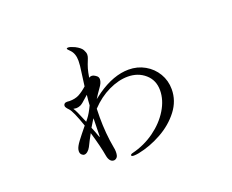

<svg xmlns="http://www.w3.org/2000/svg" viewBox="-106 -784 1212 1001"><g transform="rotate(-20 500.0 -283.5)"><path d="M784 -218Q784 -154 743 -100.5Q702 -47 638 -11.5Q574 24 508 37Q492 40 481 40Q467 40 467 34Q467 28 479 25Q548 8 604 -32.5Q660 -73 692.5 -126.5Q725 -180 725 -234Q725 -290 686 -324Q647 -358 590 -358Q539 -358 483.5 -331.5Q428 -305 382 -256Q381 -240 381 -209Q381 -118 396 -37Q399 -24 399 -11Q399 12 391 20Q383 28 374 28Q362 28 354 18Q346 8 343 -9Q334 -63 309 -147Q291 -115 275 -82Q268 -69 258.5 -61Q249 -53 240 -53Q232 -53 225 -60Q218 -67 218 -79Q218 -85 219 -88Q222 -104 241.5 -130Q261 -156 293 -195Q262 -285 245 -302Q229 -318 229 -327Q229 -334 234 -338.5Q239 -343 249 -343L263 -342Q293 -342 315 -353Q339 -366 362 -387Q365 -414 372 -462Q378 -499 378 -524Q378 -564 356 -586Q342 -600 342 -602Q342 -607 351 -607Q362 -607 386 -596Q415 -581 423.5 -565.5Q432 -550 432 -539Q432 -529 428.5 -520Q425 -511 424 -508Q416 -489 410 -469Q405 -452 400 -421Q406 -426 415 -426Q426 -426 440 -415Q450 -408 450 -395Q450 -376 431 -351Q413 -326 399 -303L431 -327Q523 -391 607 -391Q656 -391 696.5 -368Q737 -345 760.5 -305.5Q784 -266 784 -218ZM307 -211 318 -225Q334 -245 353 -285Q354 -307 358 -342L341 -327Q319 -306 306 -300Q294 -295 283 -295Q279 -295 267 -297Q277 -285 307 -211ZM349 -215 344 -208 322 -172Q334 -144 342 -120Q345 -112 346 -112Q347 -112 347 -121Q347 -155 349 -215Z"/></g></svg>

Font: Shippori Mincho
Style: Regular
Weight: 400
Designer: FONTDASU
Foundry: FONTDASU / Google Inc. / but / Adobe
Version: Version 3.110; ttfautohint (v1.8.3)